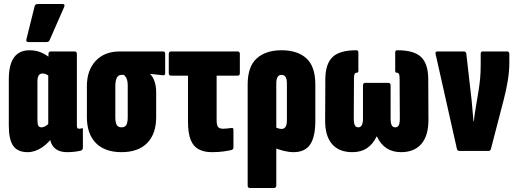

<svg xmlns="http://www.w3.org/2000/svg" viewBox="-20 -754 2579 959"><path d="M118 6Q68 6 46 -25.5Q24 -57 24 -126V-358Q24 -407 35.5 -439Q47 -471 70 -487Q93 -503 127 -503Q158 -503 184 -492.5Q210 -482 233 -462L232 -368Q221 -378 211.5 -382.5Q202 -387 193 -387Q184 -387 178.5 -383Q173 -379 170 -370.5Q167 -362 167 -348V-155Q167 -134 171.5 -126Q176 -118 187 -118Q197 -118 208 -124.5Q219 -131 227 -142L250 -81Q226 -42 190.5 -18Q155 6 118 6ZM316 6Q227 6 227 -91V-104L221 -117V-422L222 -447V-484Q222 -497 234 -497H352Q364 -497 364 -484V-130Q364 -119 366 -115Q368 -111 375 -111Q379 -111 382 -111.5Q385 -112 387 -113Q394 -116 394 -108V-16Q394 -4 382 -1Q349 6 316 6ZM122 -544Q108 -544 112 -558L153 -723Q156 -734 169 -734H292Q307 -734 300 -718L228 -554Q225 -544 212 -544Z M587 6Q504 6 459 -39.5Q414 -85 414 -169V-324Q414 -403 458 -450Q502 -497 578 -497H794Q805 -497 805 -485V-390Q805 -376 794 -378L731 -385V-383Q744 -371 752 -347Q760 -323 760 -294V-169Q760 -85 715 -39.5Q670 6 587 6ZM587 -118Q604 -118 611 -130Q618 -142 618 -170V-326Q618 -342 615.5 -352Q613 -362 608.5 -369Q604 -376 598 -380H586Q571 -380 563.5 -365.5Q556 -351 556 -322V-170Q556 -142 563 -130Q570 -118 587 -118Z M1037 6Q1001 6 974 -7.5Q947 -21 933 -54Q919 -87 919 -147V-376H835Q823 -376 823 -389V-484Q823 -497 834 -497H1167Q1178 -497 1178 -484V-389Q1178 -376 1167 -376H1062V-154Q1062 -128 1069.5 -119.5Q1077 -111 1095 -111Q1105 -111 1117 -112.5Q1129 -114 1137 -115Q1146 -116 1146 -106V-19Q1146 -8 1137 -5Q1121 -1 1096 2.5Q1071 6 1037 6Z M1228 185Q1217 185 1217 172V-331Q1217 -422 1262.5 -462.5Q1308 -503 1386 -503Q1466 -503 1510.5 -462.5Q1555 -422 1555 -331V-151Q1555 -70 1529 -32Q1503 6 1446 6Q1423 6 1395 -1Q1367 -8 1343 -19V-124Q1354 -119 1365 -114.5Q1376 -110 1386 -110Q1399 -110 1406 -120Q1413 -130 1413 -153V-337Q1413 -359 1406.5 -369.5Q1400 -380 1386 -380Q1373 -380 1366.5 -369.5Q1360 -359 1360 -337V172Q1360 185 1348 185Z M1740 6Q1673 6 1638 -35Q1603 -76 1604 -155L1605 -361Q1606 -436 1641.5 -469.5Q1677 -503 1759 -503Q1770 -503 1770 -493V-402Q1770 -391 1764 -391Q1754 -391 1751 -384.5Q1748 -378 1748 -361L1747 -161Q1747 -138 1752.5 -128Q1758 -118 1770 -118Q1781 -118 1787 -128.5Q1793 -139 1793 -162V-327Q1793 -340 1804 -340H1920Q1931 -340 1931 -327V-162Q1931 -139 1936.5 -128.5Q1942 -118 1954 -118Q1966 -118 1971.5 -128Q1977 -138 1977 -161L1976 -361Q1976 -378 1972.5 -384.5Q1969 -391 1960 -391Q1954 -391 1954 -402V-493Q1954 -503 1965 -503Q2047 -503 2082.5 -470Q2118 -437 2119 -361L2120 -155Q2120 -76 2084.5 -35Q2049 6 1983 6Q1941 6 1910.5 -14Q1880 -34 1863 -72H1861Q1843 -34 1813 -14Q1783 6 1740 6Z M2275 0Q2265 0 2262 -11L2156 -483Q2152 -497 2165 -497H2296Q2307 -497 2309 -487L2336 -250Q2338 -224 2340.5 -199Q2343 -174 2345 -148H2347Q2349 -174 2353.5 -199.5Q2358 -225 2362 -251L2369 -293Q2375 -328 2378 -360.5Q2381 -393 2381 -429V-485Q2381 -497 2391 -497H2513Q2524 -497 2524 -484V-439Q2524 -397 2516 -349.5Q2508 -302 2496 -256L2432 -10Q2429 0 2420 0Z"/></svg>

Font: Sofia Sans Extra Condensed Black
Style: Regular
Weight: 900
Designer: Botio Nikoltchev, Ani Petrova
Foundry: lettersoup
Version: Version 4.101